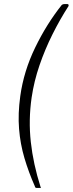

<svg xmlns="http://www.w3.org/2000/svg" viewBox="-20 -762 358 947"><path d="M161 165Q153 165 152 157Q121 87 100.5 17.5Q80 -52 74 -126.5Q68 -201 80 -288Q97 -411 153.5 -527.5Q210 -644 285 -738Q290 -742 299 -742H312Q317 -742 318 -738.5Q319 -735 318 -732Q276 -667 239 -593Q202 -519 175 -440.5Q148 -362 136 -281Q120 -170 132 -61.5Q144 47 180 160Q185 165 177 165H161Z"/></svg>

Font: Libre Franklin Thin ExtraLight
Style: Italic
Weight: 250
Italic angle: -8°
Version: Version 3.000